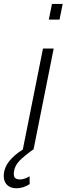

<svg xmlns="http://www.w3.org/2000/svg" viewBox="-80 -782 348 1003"><path d="M95 0H39L144.5 -528.5H200.5ZM231 -679.5H175L191.5 -761.5H247.5ZM6 201.5Q-28 201.5 -46.5 180Q-60 164.5 -60.5 138Q-60.5 88.5 -19.5 46Q13 11.5 69 -18L92 0Q46 33 21.5 58.2Q-3 83.5 -7 114.5Q-8 121 -8 126Q-8 137 -4 144.5Q3.5 155 24.5 155.5Q47 155.5 74.5 139L75 180Q41 201.5 6 201.5Z"/></svg>

Font: Roberto Sans Light
Style: Italic
Weight: 300
Italic angle: -11°
Designer: Google
Version: Version 1.00;June 11, 2020;FontCreator 12.0.0.2522 64-bit; t